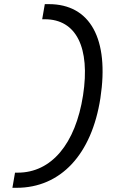

<svg xmlns="http://www.w3.org/2000/svg" viewBox="-20 -811 626 929"><path d="M40 97.7H60.1C273.4 97.7 423.8 -63.5 465.8 -336.4C509.3 -622.1 417 -791 216.3 -791H196.8L184.1 -717.8H197.3C348.6 -717.8 417.5 -581.1 381.8 -349.6C345.2 -114.3 228.5 24.4 65.9 24.4H52.7Z"/></svg>

Font: Cascadia Mono NF SemiLight
Style: Italic
Weight: 350
Italic angle: -10°
Monospace: yes
Designer: Aaron Bell
Foundry: Saja Typeworks
Version: Version 2404.023